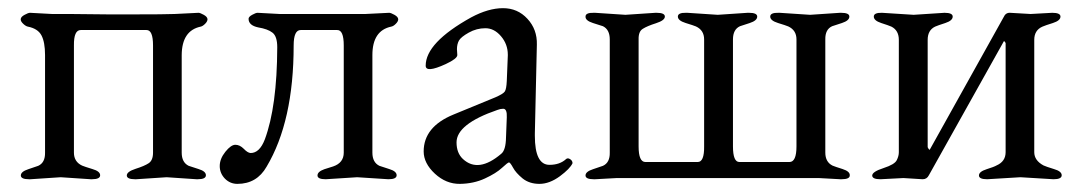

<svg xmlns="http://www.w3.org/2000/svg" viewBox="-20 -434 2631 468"><path d="M309.1 2.9Q289.1 2.9 289.1 -6.3Q289.1 -15.6 310.5 -22.5Q332 -29.3 342.3 -36.1Q353 -43 353 -62V-323.2Q353 -361.3 336.9 -360.8H176.8Q159.7 -360.8 160.2 -323.2V-62Q160.2 -39.6 180.2 -30.3Q186 -27.8 205.1 -22Q224.1 -16.6 224.1 -6.8Q224.1 2.9 204.1 2.9H201.2L127.9 -2L54.2 2.9H50.8Q30.8 2.9 30.8 -6.3Q30.8 -15.6 48.8 -21.5Q66.9 -27.3 73.2 -29.8Q90.3 -37.6 89.8 -62V-299.8Q89.8 -331.1 81.1 -347.7Q72.3 -364.3 47.9 -369.1Q43 -370.1 37.1 -375.5Q22.5 -388.7 40 -397.9Q48.8 -402.8 53.2 -402.8L106.9 -399.9H149.9L246.1 -398.9H299.8Q383.8 -398.9 405.8 -399.9L463.9 -402.8Q467.8 -402.8 476.6 -397.9Q485.4 -393.1 485.8 -387.2Q485.8 -381.8 480 -376Q474.1 -370.1 469.2 -369.1Q423.3 -359.4 422.9 -299.8V-62Q422.9 -38.1 439.9 -29.8Q445.8 -27.8 463.9 -22Q481.9 -16.6 481.9 -6.8Q481.9 2.9 461.9 2.9H459L386.2 -2L312 2.9Z M770.5 -21.5 792 -28.3Q817.9 -37.1 817.9 -62V-323.2Q817.9 -361.3 801.8 -360.8H712.9Q695.8 -360.8 695.8 -323.2Q695.8 -138.2 629.9 -27.8Q606 14.2 558.6 14.2Q541 14.2 528.3 1.5Q515.6 -11.7 515.6 -29.3Q515.6 -46.9 529.3 -64Q543 -81.1 553.7 -81.1Q564.5 -81.1 574.2 -71.3Q583.5 -61.5 590.8 -61Q612.8 -61 625.5 -94.2Q655.3 -174.3 655.8 -318.8Q655.8 -345.7 644 -354.5Q632.8 -363.3 609.4 -367.2Q585.9 -372.1 585.9 -388.2Q585.9 -393.1 594.7 -397.9Q603.5 -402.8 607.9 -402.8L661.6 -399.9H870.6L928.7 -402.8Q932.6 -402.8 941.4 -397.9Q950.2 -393.1 950.7 -387.2Q950.7 -381.8 944.8 -376Q939 -370.1 933.6 -369.1Q887.7 -359.4 887.7 -299.8V-62Q887.7 -38.1 904.8 -29.8Q910.6 -27.8 928.7 -22Q946.8 -16.6 946.8 -6.8Q946.8 2.9 926.8 2.9L850.6 -2L773.9 2.9Q753.9 2.9 753.9 -6.3Q753.9 -15.6 770.5 -21.5Z M1017.6 -273.9Q1017.6 -330.1 1128.4 -391.6Q1170.4 -414.1 1206.1 -414.1Q1241.7 -414.1 1265.6 -388.2Q1289.6 -362.3 1288.6 -325.2L1283.7 -108.9V-103Q1283.7 -32.2 1319.3 -32.2Q1344.2 -32.2 1359.4 -45.9Q1363.3 -49.8 1369.1 -46.4Q1375 -43 1375.5 -37.1V-36.1Q1369.6 -22.9 1344.7 -4.4Q1319.3 14.2 1294.9 14.2Q1270.5 14.2 1253.9 1Q1237.3 -12.7 1230.5 -25.4Q1223.6 -38.1 1220.7 -38.1Q1217.8 -38.1 1203.6 -24.9Q1189.5 -11.7 1162.1 1Q1134.8 13.7 1101.1 14.2Q1067.4 14.6 1040 -10.7Q1012.7 -36.1 1012.7 -64.9Q1012.7 -125 1085.4 -154.8L1187.5 -196.8Q1206.5 -205.1 1210.4 -210.9Q1214.4 -216.8 1215.3 -236.8L1217.8 -298.8V-300.8Q1217.8 -326.2 1201.2 -345.7Q1184.6 -365.2 1163.1 -365.2Q1141.6 -365.2 1122.6 -354.5Q1103.5 -343.8 1098.6 -335Q1093.8 -326.2 1093.8 -314L1094.7 -299.8Q1094.7 -291 1066.4 -277.8Q1017.6 -255.4 1017.6 -273.9ZM1092.8 -86.9Q1092.8 -61 1108.4 -46.4Q1146 -11.7 1201.7 -59.1Q1212.9 -67.9 1213.4 -99.1L1215.3 -147.9Q1216.3 -168.9 1206.5 -168.9Q1199.7 -168.9 1192.4 -166Q1092.8 -131.8 1092.8 -86.9Z M1427.2 2.9Q1407.2 2.9 1407.2 -6.3Q1407.2 -15.6 1425.3 -21.5Q1443.4 -27.3 1449.7 -29.8Q1466.8 -37.6 1466.3 -62V-337.9Q1466.3 -361.8 1449.7 -370.1Q1443.8 -372.1 1425.3 -377.9Q1406.7 -383.8 1407.2 -393.6Q1407.2 -403.3 1427.2 -402.8H1430.7L1504.4 -397.9L1577.6 -402.8H1580.6Q1600.6 -402.8 1600.6 -393.6Q1600.6 -384.3 1579.1 -377.4Q1557.6 -370.6 1546.9 -363.8Q1536.1 -357.4 1536.6 -337.9V-77.1Q1536.6 -39.1 1553.2 -39.1H1680.7Q1696.8 -39.1 1696.3 -77.1V-337.9Q1696.3 -360.4 1676.3 -369.6Q1670.4 -372.1 1651.4 -377.9Q1632.3 -383.8 1632.3 -393.6Q1632.3 -403.3 1652.3 -402.8H1655.3L1729.5 -397.9L1802.2 -402.8H1805.7Q1825.7 -402.8 1825.7 -393.6Q1825.7 -383.8 1807.6 -377.9Q1789.6 -372.1 1783.7 -370.1Q1766.6 -362.3 1766.6 -337.9V-77.1Q1766.6 -39.1 1782.2 -39.1H1904.3Q1921.4 -39.1 1921.4 -77.1V-337.9Q1921.4 -360.4 1901.4 -369.6Q1895.5 -372.1 1876.5 -377.9Q1857.4 -383.8 1857.4 -393.6Q1857.4 -403.3 1877.4 -402.8H1880.4L1954.6 -397.9L2027.3 -402.8H2030.3Q2050.3 -402.8 2050.3 -393.6Q2050.3 -383.8 2032.2 -377.9Q2014.2 -372.1 2008.3 -370.1Q1991.2 -362.3 1991.7 -337.9V-62Q1991.7 -39.1 2009.3 -30.3Q2015.1 -27.8 2033.7 -22Q2052.2 -16.1 2051.3 -6.3Q2051.3 2.9 2031.2 2.9H2028.3L1975.6 0H1483.4L1430.7 2.9Z M2409.2 -30.8Q2431.2 -40.5 2431.2 -63V-329.1Q2429.2 -333 2427.2 -334L2244.1 -6.8Q2239.3 2.9 2229 2.9L2182.1 0L2126 2.9Q2106 2.9 2106 -6.3Q2106.4 -15.6 2133.8 -24.4Q2161.1 -33.2 2166 -43.9Q2170.9 -53.7 2170.9 -63V-336.9Q2170.9 -359.9 2152.8 -369.1Q2146 -372.1 2127.9 -377.9Q2109.9 -383.8 2109.9 -393.6Q2109.9 -403.3 2129.9 -402.8L2207 -397.9L2282.2 -402.8Q2302.2 -402.8 2302.2 -393.6Q2302.2 -383.8 2284.2 -377.9Q2266.1 -372.1 2259.3 -369.1Q2241.2 -360.4 2241.2 -336.9V-75.2Q2243.2 -70.3 2246.1 -68.8L2426.3 -392.1Q2431.2 -403.3 2441.9 -402.8L2492.2 -399.9L2544.9 -402.8Q2564.9 -402.8 2564.9 -393.6Q2564.9 -383.8 2546.4 -377.9Q2527.8 -372.1 2521 -369.1Q2501 -360.4 2501 -336.9V-63Q2501 -43 2523.4 -30.8Q2529.8 -27.8 2548.8 -22Q2567.9 -16.6 2567.9 -6.8Q2567.9 2.9 2547.9 2.9L2467.3 -2L2386.2 2.9Q2366.2 2.9 2366.2 -6.3Q2366.2 -15.6 2384.8 -21.5Q2403.3 -27.3 2409.2 -30.8Z"/></svg>

Font: EBGaramond
Style: Regular
Weight: 400
Version: Version 000.012g